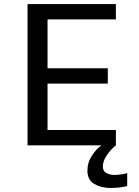

<svg xmlns="http://www.w3.org/2000/svg" viewBox="-20 -720 690 951"><path d="M116.5 0V-700H554V-624H215.5V-382H514V-306H215.5V-76H554V0ZM610 137V201.5Q595 206 572.2 208.5Q549.5 211 526 211Q482 211 447.5 191.5Q413 172 413 125.5Q413 84 435.8 50Q458.5 16 482.5 0H553.5Q530 19 509.8 48Q489.5 77 489.5 104.5Q489.5 128.5 507.5 137.5Q525.5 146.5 544.5 146.5Q561.5 146.5 580.8 143.8Q600 141 610 137Z"/></svg>

Font: Trispace
Style: Regular
Weight: 400
Designer: Tyler Finck
Foundry: Etcetera Type Company
Version: Version 1.210; ttfautohint (v1.8.3)